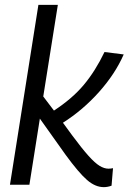

<svg xmlns="http://www.w3.org/2000/svg" viewBox="-20 -760 529 790"><path d="M21 0 138 -740H218L158 -363L202 -305Q277 -354 324.5 -410.5Q372 -467 410 -546L489 -536Q454 -456 387.5 -381.5Q321 -307 239 -255L277 -203Q317 -149 344 -119Q371 -89 390 -77.5Q409 -66 426 -66Q436 -66 445 -68L439 4Q423 10 407 10Q372 10 338 -19.5Q304 -49 250 -123L144 -272L101 0Z"/></svg>

Font: Georama
Style: Italic
Weight: 400
Italic angle: -9°
Designer: Jean-Baptiste Levee
Foundry: Production Type
Version: Version 1.000